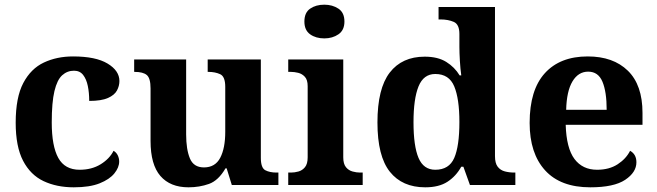

<svg xmlns="http://www.w3.org/2000/svg" viewBox="-20 -790 2806 820"><path d="M295 10Q222 10 166 -16.5Q110 -43 78.5 -103.5Q47 -164 47 -266Q47 -374 79.5 -435.5Q112 -497 167.5 -523Q223 -549 292 -549Q389 -549 439.5 -518.5Q490 -488 490 -444Q490 -423 479.5 -403.5Q469 -384 441 -371.5Q413 -359 361 -359Q361 -394 355 -423Q349 -452 335 -470Q321 -488 296 -488Q267 -488 245.5 -468.5Q224 -449 212.5 -401Q201 -353 201 -267Q201 -166 229 -115.5Q257 -65 320 -65Q372 -65 410 -88.5Q448 -112 465 -146Q477 -139 483 -126.5Q489 -114 489 -100Q489 -75 468.5 -49.5Q448 -24 405.5 -7Q363 10 295 10Z M785 10Q707 10 665 -38.5Q623 -87 623 -188V-412Q623 -456 607 -469.5Q591 -483 555 -483H553V-536H775V-216Q775 -152 791 -113.5Q807 -75 851 -75Q899 -75 920.5 -116Q942 -157 942 -227V-419Q942 -463 920.5 -473Q899 -483 870 -483H867V-536H1094V-116Q1094 -73 1113 -63Q1132 -53 1161 -53H1169V0H970L948 -71H943Q913 -19 872.5 -4.5Q832 10 785 10Z M1365 -626Q1329 -626 1304.5 -643.5Q1280 -661 1280 -698Q1280 -736 1304.5 -753Q1329 -770 1365 -770Q1400 -770 1425.5 -753Q1451 -736 1451 -698Q1451 -661 1425.5 -643.5Q1400 -626 1365 -626ZM1211 0V-53H1223Q1238 -53 1254.5 -57.5Q1271 -62 1282.5 -76Q1294 -90 1294 -118V-422Q1294 -449 1282 -462Q1270 -475 1253.5 -479Q1237 -483 1223 -483H1211V-536H1446V-118Q1446 -90 1457.5 -76Q1469 -62 1486 -57.5Q1503 -53 1517 -53H1529V0Z M1796 10Q1698 10 1645 -56.5Q1592 -123 1592 -267Q1592 -412 1644.5 -480Q1697 -548 1794 -548Q1850 -548 1886 -525.5Q1922 -503 1943 -468H1950Q1946 -496 1944 -531Q1942 -566 1942 -590V-645Q1942 -686 1918 -696.5Q1894 -707 1861 -707H1853V-760H2094V-123Q2094 -93 2105.5 -78Q2117 -63 2136 -58Q2155 -53 2177 -53H2181V0H1987L1959 -78H1950Q1928 -38 1891.5 -14Q1855 10 1796 10ZM1839 -65Q1898 -65 1920 -115.5Q1942 -166 1942 -269Q1942 -368 1920 -421Q1898 -474 1839 -474Q1789 -474 1767.5 -421Q1746 -368 1746 -268Q1746 -166 1767.5 -115.5Q1789 -65 1839 -65Z M2501 10Q2374 10 2308 -62.5Q2242 -135 2242 -265Q2242 -406 2307 -477.5Q2372 -549 2490 -549Q2599 -549 2661.5 -488Q2724 -427 2724 -308V-257H2396Q2399 -157 2433.5 -111Q2468 -65 2530 -65Q2582 -65 2618 -88.5Q2654 -112 2671 -146Q2698 -131 2698 -97Q2698 -54 2650 -22Q2602 10 2501 10ZM2571 -321Q2571 -398 2553 -441Q2535 -484 2492 -484Q2450 -484 2425 -442.5Q2400 -401 2398 -321Z"/></svg>

Font: Noto Serif Tibetan
Style: Bold
Weight: 700
Designer: Monotype Design Team
Foundry: Monotype Imaging Inc.
Version: Version 2.103; ttfautohint (v1.8.4.7-5d5b)